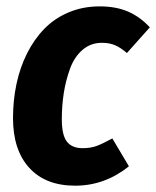

<svg xmlns="http://www.w3.org/2000/svg" viewBox="-20 -568 492 605"><path d="M293.9 -547.9Q345.7 -547.9 383.5 -531.5Q421.4 -515.1 452.1 -481.9L379.9 -400.9Q360.8 -417.5 343 -425.3Q325.2 -433.1 300.8 -433.1Q265.6 -433.1 239.7 -410.6Q213.9 -388.2 200.4 -350.8Q187 -313.5 180.9 -274.2Q174.8 -234.9 174.8 -191.9Q174.8 -142.1 190.9 -121.6Q207 -101.1 240.2 -101.1Q265.6 -101.1 284.7 -108.2Q303.7 -115.2 334 -131.8L386.2 -43.9Q310.1 17.1 216.8 17.1Q123.5 17.1 72.3 -39.1Q21 -95.2 21 -195.8Q21 -252 32 -303.7Q43 -355.5 65.4 -400.1Q87.9 -444.8 119.9 -477.5Q151.9 -510.3 196.5 -529.1Q241.2 -547.9 293.9 -547.9Z"/></svg>

Font: Fira Sans Compressed
Style: Bold Italic
Weight: 700
Width: 3
Italic angle: -8°
Designer: Carrois Corporate & Edenspiekermann AG
Foundry: Carrois Corporate GbR & Edenspiekermann AG
Version: Version 4.203;PS 004.203;hotconv 1.0.88;makeotf.lib2.5.64775